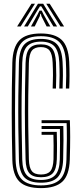

<svg xmlns="http://www.w3.org/2000/svg" viewBox="-20 -984 425 1012"><path d="M196 7.5Q117.5 7.5 82.2 -27.1Q47 -61.8 45 -141.8Q42 -264.8 41.8 -389.8Q41.5 -514.8 45 -654.5Q47.5 -735 81.9 -771.2Q116.2 -807.5 195.5 -807.5Q269.2 -807.5 304.9 -773.9Q340.5 -740.2 344.8 -659.2Q348.2 -587.2 344.8 -517.2H327.2Q328.8 -549 329 -584.2Q329.2 -619.5 327.2 -658.2Q323.5 -731.5 292.5 -762.4Q261.5 -793.2 195.5 -793.2Q125 -793.2 94.9 -760.2Q64.8 -727.2 62.5 -654Q59.2 -522.5 59.2 -398.4Q59.2 -274.2 62.2 -142Q64.2 -67.8 96.1 -37.2Q128 -6.8 196 -6.8Q264.2 -6.8 295.9 -37.6Q327.5 -68.5 330.2 -142.2Q332.2 -202 332.4 -250.4Q332.5 -298.8 331.2 -335H199.2V-350.5H348.2Q349.8 -312.2 349.9 -261.5Q350 -210.8 347.8 -141.2Q344.8 -59.5 308.1 -26Q271.5 7.5 196 7.5ZM196 -21Q135.5 -21 108.6 -48.9Q81.8 -76.8 79.8 -142.2Q77.5 -230 76.6 -312Q75.8 -394 76.6 -477.5Q77.5 -561 79.8 -653.5Q81.8 -722 109 -750.5Q136.2 -779 195.5 -779Q254 -779 280.2 -750.8Q306.5 -722.5 309.8 -657.2Q311.8 -619.2 311.6 -586.1Q311.5 -553 310 -517.2H292.5Q294 -551.5 294.1 -585.4Q294.2 -619.2 292.5 -656Q289.5 -715.5 266.6 -740Q243.8 -764.5 195.5 -764.5Q145.8 -764.5 122.4 -739.4Q99 -714.2 97.2 -652.8Q94.8 -560 94 -476.4Q93.2 -392.8 94.1 -311.1Q95 -229.5 97.2 -142.8Q98.8 -85 121.5 -60.2Q144.2 -35.5 196 -35.5Q246.2 -35.5 269.9 -59.9Q293.5 -84.2 295.2 -143.5Q296.2 -185 296.4 -229.8Q296.5 -274.5 295.8 -304.2H199.2V-319.8H313.8Q314.8 -287.2 314.6 -244.9Q314.5 -202.5 312.8 -142.8Q310.5 -77.8 283.8 -49.4Q257 -21 196 -21ZM196 -49.8Q152.8 -49.8 134.4 -71.4Q116 -93 114.8 -143.5Q111.2 -273.8 111.1 -394.2Q111 -514.8 114.8 -652.5Q116.2 -705.2 134.6 -727.8Q153 -750.2 195.5 -750.2Q235.8 -750.2 254.1 -728.8Q272.5 -707.2 275 -655.2Q276.5 -619.5 276.5 -586.9Q276.5 -554.2 275 -517.2H257.5Q259.2 -555 259.2 -586.6Q259.2 -618.2 257.5 -654Q255.5 -699.5 241.2 -717.6Q227 -735.8 195.5 -735.8Q162.5 -735.8 148 -717.1Q133.5 -698.5 132.2 -652Q129.8 -561.5 129 -479.2Q128.2 -397 129 -315.1Q129.8 -233.2 132.2 -144Q133.5 -100.2 147.8 -82.2Q162 -64.2 196 -64.2Q230.5 -64.2 245.5 -82.2Q260.5 -100.2 262 -145Q263 -181.8 262.5 -216.8Q262 -251.8 261.5 -273.5H199.2V-289H279.2Q280 -265.5 280.4 -228Q280.8 -190.5 279.5 -144.2Q277.8 -92.8 258.5 -71.2Q239.2 -49.8 196 -49.8ZM70.2 -844.5 145.8 -964.2H164.2L89 -844.5ZM107 -844.5 180 -964.2H207.8L281 -844.5H261.5L212 -927.5L197.5 -950.5H190.5L176 -927.5L126.5 -844.5ZM298.8 -844.5 223.8 -964.2H242L317.8 -844.5ZM143.2 -844.5 178.8 -909 188.2 -928.2H199.8L209 -909L245.2 -844.5H225.8L198.5 -898.2L195.5 -911.2H192.5L189.5 -898.2L162.8 -844.5Z"/></svg>

Font: Big Shoulders Inline Display SemiBold
Style: Regular
Weight: 600
Designer: Patric King
Foundry: XO Type Co
Version: Version 1.000